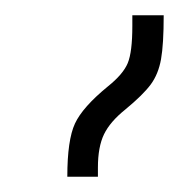

<svg xmlns="http://www.w3.org/2000/svg" viewBox="-20 -834 244 251"><path d="M121 -721Q141 -737 147 -751.5Q153 -766 153 -800V-814H194Q194 -776 190.5 -756.5Q187 -737 177 -723.5Q167 -710 144 -691Q124 -675 116 -658.5Q108 -642 108 -615V-603H68Q68 -651 78 -672.5Q88 -694 121 -721Z"/></svg>

Font: Noto Serif Armenian Light Cond
Style: Regular
Weight: 300
Width: 3
Designer: Monotype Design team
Foundry: Monotype Imaging Inc.
Version: Version 1.000